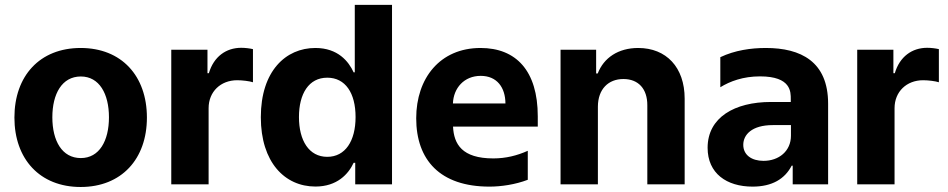

<svg xmlns="http://www.w3.org/2000/svg" viewBox="-20 -747 3842 778"><path d="M306.8 10.7C472.3 10.7 575.3 -102.6 575.3 -270.6C575.3 -439.6 472.3 -552.6 306.8 -552.6C141.3 -552.6 38.4 -439.6 38.4 -270.6C38.4 -102.6 141.3 10.7 306.8 10.7ZM307.5 -106.5C231.2 -106.5 192.1 -176.5 192.1 -271.7C192.1 -366.8 231.2 -437.1 307.5 -437.1C382.5 -437.1 421.5 -366.8 421.5 -271.7C421.5 -176.5 382.5 -106.5 307.5 -106.5Z M674 0H825.3V-308.6C825.3 -375.7 874.3 -421.9 941.1 -421.9C962 -421.9 990.8 -418.3 1005 -413.7V-547.9C991.8 -551.1 972.7 -553.3 957.4 -553.3C896.3 -553.3 846.2 -517.8 826.3 -450.3H820.7V-545.5H674Z M1258.2 8.9C1346.2 8.9 1392 -41.9 1413 -87.4H1419.4V0H1568.5V-727.3H1417.6V-453.8H1413C1392.8 -498.2 1349.1 -552.6 1257.8 -552.6C1138.1 -552.6 1036.9 -459.5 1036.9 -272C1036.9 -89.5 1133.9 8.9 1258.2 8.9ZM1306.1 -111.5C1231.9 -111.5 1191.4 -177.6 1191.4 -272.7C1191.4 -367.2 1231.2 -432.2 1306.1 -432.2C1379.6 -432.2 1420.8 -370 1420.8 -272.7C1420.8 -175.4 1378.9 -111.5 1306.1 -111.5Z M2159.1 -275.6C2159.1 -460.9 2070.7 -552.6 1927.2 -552.6C1762.8 -552.6 1666.5 -430 1666.5 -267.8C1666.5 -98.7 1763.1 9.2 1963.4 9.2C2010.7 9.2 2068.5 0.7 2118.6 -18.5V-136C2075.3 -116.5 2029.5 -105.1 1979 -105.1C1851.9 -105.1 1819.2 -163 1815.7 -234H2159.1ZM1815.3 -327.8C1817.5 -389.9 1860.4 -439.6 1927.9 -439.6C1993.6 -439.6 2027.7 -392.8 2028.1 -327.8Z M2251.4 0H2402.7V-315.3C2403.1 -385.7 2445 -426.8 2506 -426.8C2566.8 -426.8 2603.3 -387.1 2603 -320.3V0H2754.3V-347.3C2754.3 -474.4 2679.7 -552.6 2566.1 -552.6C2485.1 -552.6 2426.5 -512.8 2402 -449.2H2395.6V-545.5H2251.4Z M3029.5 9.2C3108.7 9.2 3160.2 -22 3187.9 -75.6H3192.1V0H3335.6V-326.7C3335.6 -497.9 3224.8 -552.6 3083.1 -552.6C3023.1 -552.6 2957.7 -543.3 2898.8 -515.3V-393.5C2937.9 -417.6 2991.1 -437.5 3059.7 -437.5C3186.4 -437.5 3184.3 -373.9 3184.3 -345.2V-333.8H3104C2956.7 -333.8 2847.3 -271.3 2847.3 -148.1C2847.3 -44.4 2924.4 9.2 3029.5 9.2ZM3073.9 -95.2C3025.2 -95.2 2991.8 -119.3 2991.8 -160.2C2991.8 -200.6 3025.9 -240.1 3111.5 -240.1H3185V-197.1C3185 -134.6 3136 -95.2 3073.9 -95.2Z M3453.5 0H3604.8V-308.6C3604.8 -375.7 3653.8 -421.9 3720.5 -421.9C3741.5 -421.9 3770.2 -418.3 3784.4 -413.7V-547.9C3771.3 -551.1 3752.1 -553.3 3736.9 -553.3C3675.8 -553.3 3625.7 -517.8 3605.8 -450.3H3600.1V-545.5H3453.5Z"/></svg>

Font: TID UI
Style: Bold
Weight: 700
Designer: The TID Project Authors
Foundry: Bakken & Bæck
Version: Version 1.001;hotconv 1.0.109;makeotfexe 2.5.65596